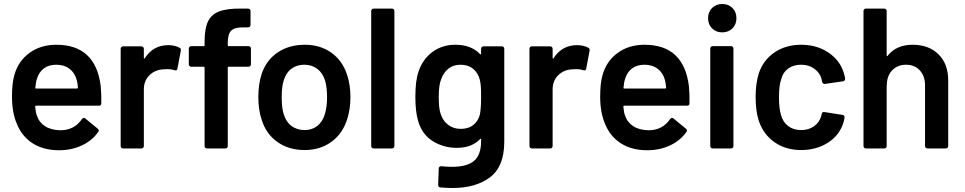

<svg xmlns="http://www.w3.org/2000/svg" viewBox="-20 -743 4828 961"><path d="M487 -226Q487 -214 475 -214H161Q156 -214 156 -209Q159 -176 165 -164Q176 -130 206 -111Q236 -92 282 -91Q352 -91 390 -147Q395 -153 400 -153Q404 -153 407 -150L469 -99Q478 -92 472 -83Q441 -39 389.5 -15Q338 9 276 9Q197 9 143 -26Q89 -61 64 -124Q40 -180 40 -259Q40 -327 52 -368Q72 -438 128 -478.5Q184 -519 262 -519Q458 -519 484 -313Q488 -272 487 -226ZM165 -349Q159 -332 157 -305Q155 -300 161 -300H365Q370 -300 370 -305Q368 -330 364 -343Q354 -379 327.5 -399Q301 -419 262 -419Q224 -419 199.5 -400.5Q175 -382 165 -349Z M879 -504Q887 -500 885 -489L868 -399Q865 -387 853 -392Q838 -397 818 -397Q805 -397 798 -396Q756 -394 728 -366.5Q700 -339 700 -295V-12Q700 -7 696.5 -3.5Q693 0 688 0H596Q591 0 587.5 -3.5Q584 -7 584 -12V-499Q584 -504 587.5 -507.5Q591 -511 596 -511H688Q693 -511 696.5 -507.5Q700 -504 700 -499V-454Q700 -450 701.5 -449.5Q703 -449 705 -452Q747 -517 822 -517Q855 -517 879 -504Z M1236 -500V-421Q1236 -416 1232.5 -412.5Q1229 -409 1224 -409H1125Q1120 -409 1120 -404V-12Q1120 -7 1116.5 -3.5Q1113 0 1108 0H1016Q1011 0 1007.5 -3.5Q1004 -7 1004 -12V-404Q1004 -409 999 -409H937Q932 -409 928.5 -412.5Q925 -416 925 -421V-500Q925 -505 928.5 -508.5Q932 -512 937 -512H999Q1004 -512 1004 -517V-535Q1004 -600 1021 -635.5Q1038 -671 1077.5 -686Q1117 -701 1188 -700H1222Q1227 -700 1230.5 -696.5Q1234 -693 1234 -688V-618Q1234 -613 1230.5 -609.5Q1227 -606 1222 -606H1196Q1153 -606 1136.5 -589Q1120 -572 1120 -527V-517Q1120 -512 1125 -512H1224Q1229 -512 1232.5 -508.5Q1236 -505 1236 -500Z M1290 -143Q1273 -192 1273 -257Q1273 -321 1289 -371Q1312 -441 1369 -480Q1426 -519 1506 -519Q1582 -519 1637.5 -480Q1693 -441 1716 -372Q1734 -320 1734 -258Q1734 -195 1717 -144Q1694 -73 1638 -32.5Q1582 8 1505 8Q1426 8 1369 -32Q1312 -72 1290 -143ZM1606 -172Q1617 -208 1617 -256Q1617 -305 1607 -340Q1595 -378 1568 -398.5Q1541 -419 1503 -419Q1465 -419 1438 -398.5Q1411 -378 1400 -340Q1390 -310 1390 -256Q1390 -202 1400 -172Q1411 -134 1438.5 -113Q1466 -92 1505 -92Q1542 -92 1568.5 -113Q1595 -134 1606 -172Z M1850 -700H1942Q1947 -700 1950.5 -696.5Q1954 -693 1954 -688V-12Q1954 -7 1950.5 -3.5Q1947 0 1942 0H1850Q1845 0 1841.5 -3.5Q1838 -7 1838 -12V-688Q1838 -693 1841.5 -696.5Q1845 -700 1850 -700Z M2400 -511H2492Q2497 -511 2500.5 -507.5Q2504 -504 2504 -499V-34Q2504 91 2432.5 144.5Q2361 198 2245 198Q2215 198 2184 195Q2173 194 2173 182L2176 100Q2176 89 2190 89Q2219 92 2242 92Q2317 92 2352.5 62.5Q2388 33 2388 -37V-44Q2388 -47 2386 -48Q2384 -49 2382 -46Q2341 -3 2266 -3Q2201 -3 2147 -36Q2093 -69 2073 -137Q2059 -183 2059 -258Q2059 -341 2075 -385Q2095 -446 2144 -482.5Q2193 -519 2259 -519Q2338 -519 2382 -473Q2384 -470 2386 -471Q2388 -472 2388 -475V-499Q2388 -504 2391.5 -507.5Q2395 -511 2400 -511ZM2388 -259Q2388 -297 2386.5 -313.5Q2385 -330 2381 -346Q2372 -379 2347.5 -399Q2323 -419 2285 -419Q2249 -419 2224 -399Q2199 -379 2188 -346Q2176 -318 2176 -258Q2176 -204 2184 -178L2189 -164Q2200 -135 2225.5 -116.5Q2251 -98 2286 -98Q2325 -98 2349.5 -118Q2374 -138 2382 -170Q2388 -199 2388 -259Z M2925 -504Q2933 -500 2931 -489L2914 -399Q2911 -387 2899 -392Q2884 -397 2864 -397Q2851 -397 2844 -396Q2802 -394 2774 -366.5Q2746 -339 2746 -295V-12Q2746 -7 2742.5 -3.5Q2739 0 2734 0H2642Q2637 0 2633.5 -3.5Q2630 -7 2630 -12V-499Q2630 -504 2633.5 -507.5Q2637 -511 2642 -511H2734Q2739 -511 2742.5 -507.5Q2746 -504 2746 -499V-454Q2746 -450 2747.5 -449.5Q2749 -449 2751 -452Q2793 -517 2868 -517Q2901 -517 2925 -504Z M3431 -226Q3431 -214 3419 -214H3105Q3100 -214 3100 -209Q3103 -176 3109 -164Q3120 -130 3150 -111Q3180 -92 3226 -91Q3296 -91 3334 -147Q3339 -153 3344 -153Q3348 -153 3351 -150L3413 -99Q3422 -92 3416 -83Q3385 -39 3333.5 -15Q3282 9 3220 9Q3141 9 3087 -26Q3033 -61 3008 -124Q2984 -180 2984 -259Q2984 -327 2996 -368Q3016 -438 3072 -478.5Q3128 -519 3206 -519Q3402 -519 3428 -313Q3432 -272 3431 -226ZM3109 -349Q3103 -332 3101 -305Q3099 -300 3105 -300H3309Q3314 -300 3314 -305Q3312 -330 3308 -343Q3298 -379 3271.5 -399Q3245 -419 3206 -419Q3168 -419 3143.5 -400.5Q3119 -382 3109 -349Z M3524 -652Q3524 -683 3544 -703Q3564 -723 3595 -723Q3626 -723 3646 -703Q3666 -683 3666 -652Q3666 -621 3646 -601Q3626 -581 3595 -581Q3564 -581 3544 -601Q3524 -621 3524 -652ZM3547 -512H3639Q3644 -512 3647.5 -508.5Q3651 -505 3651 -500V-12Q3651 -7 3647.5 -3.5Q3644 0 3639 0H3547Q3542 0 3538.5 -3.5Q3535 -7 3535 -12V-500Q3535 -505 3538.5 -508.5Q3542 -512 3547 -512Z M3778 -138Q3762 -187 3762 -258Q3762 -324 3778 -376Q3800 -442 3856.5 -480.5Q3913 -519 3990 -519Q4068 -519 4125.5 -480.5Q4183 -442 4202 -382Q4208 -366 4210 -349Q4210 -338 4199 -336L4109 -323H4107Q4098 -323 4095 -333L4092 -348Q4084 -378 4056.5 -398.5Q4029 -419 3990 -419Q3951 -419 3924.5 -399.5Q3898 -380 3890 -346Q3879 -316 3879 -257Q3879 -200 3889 -168Q3898 -133 3924.5 -112.5Q3951 -92 3990 -92Q4028 -92 4055 -111.5Q4082 -131 4091 -164Q4092 -166 4092 -169Q4093 -170 4093 -172Q4094 -184 4107 -182L4197 -168Q4207 -166 4207 -157Q4207 -148 4202 -131Q4183 -67 4125 -29.5Q4067 8 3990 8Q3913 8 3857 -31Q3801 -70 3778 -138Z M4726 -340V-12Q4726 -7 4722.5 -3.5Q4719 0 4714 0H4622Q4617 0 4613.5 -3.5Q4610 -7 4610 -12V-316Q4610 -362 4584 -390.5Q4558 -419 4515 -419Q4474 -419 4447.5 -393Q4421 -367 4419 -324V-317H4418V-12Q4418 -7 4414.5 -3.5Q4411 0 4406 0H4314Q4309 0 4305.5 -3.5Q4302 -7 4302 -12V-688Q4302 -693 4305.5 -696.5Q4309 -700 4314 -700H4406Q4411 -700 4414.5 -696.5Q4418 -693 4418 -688V-466Q4418 -463 4420 -462Q4422 -461 4423 -464Q4466 -519 4548 -519Q4629 -519 4677.5 -471Q4726 -423 4726 -340Z"/></svg>

Font: Barlow SemiBold
Style: Regular
Weight: 600
Designer: Jeremy Tribby
Foundry: Tribby Type
Version: Version 1.422